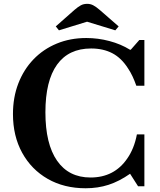

<svg xmlns="http://www.w3.org/2000/svg" viewBox="-20 -970 834 1000"><path d="M426 10.5Q314 10.5 228.8 -38.2Q143.5 -87 95.5 -174.2Q47.5 -261.5 47.5 -376Q47.5 -463 75.5 -535.5Q103.5 -608 154.5 -661Q205.5 -714 275.5 -743Q345.5 -772 429.5 -772Q490.5 -772 550 -756.2Q609.5 -740.5 657 -711H661L705.5 -761.5H732V-523.5H690Q680.5 -550.5 670 -572.8Q659.5 -595 647 -613.5Q612.5 -668 565 -692.8Q517.5 -717.5 454.5 -717.5Q337.5 -717.5 277 -633.2Q216.5 -549 216.5 -385Q216.5 -220.5 277.2 -133Q338 -45.5 451.5 -45.5Q575 -45.5 642.5 -144Q679 -196 693 -270H732V0H699L657.5 -65Q601 -25.5 545.5 -7.5Q490 10.5 426 10.5ZM287 -812 270.5 -832.5 368.5 -919Q386.5 -934.5 400.8 -942.2Q415 -950 434.5 -950Q451 -950 465.5 -942.5Q480 -935 498.5 -919L598 -832.5L580.5 -812L433.5 -857Z"/></svg>

Font: Libre Caslon Text SemiBold
Style: Regular
Weight: 600
Designer: Pablo Impallari, Rodrigo Fuenzalida, Katja Schimmel
Foundry: Pablo Impallari, Rodrigo Fuenzalida
Version: Version 2.000